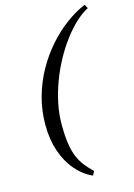

<svg xmlns="http://www.w3.org/2000/svg" viewBox="-142 -872 778 1114"><g transform="rotate(-15 247.5 -315.0)"><path d="M273 170Q216.5 145 173.2 94.2Q130 43.5 106 -27.5Q82 -98.5 82 -185Q82 -273 104.8 -353.8Q127.5 -434.5 167.2 -505Q207 -575.5 258.2 -633.2Q309.5 -691 367.2 -733.5Q425 -776 483 -800L495 -776.5Q456.5 -756.5 418 -720.5Q379.5 -684.5 343.5 -636.2Q307.5 -588 276.8 -531.5Q246 -475 223 -413.2Q200 -351.5 187 -288.5Q174 -225.5 174 -165Q174 -97 181 -49.5Q188 -2 202.2 32Q216.5 66 237.5 92.8Q258.5 119.5 286 146Z"/></g></svg>

Font: Bodoni Moda 9pt
Style: Italic
Weight: 400
Italic angle: -13°
Designer: Owen Earl
Foundry: indestructible type
Version: Version 2.005